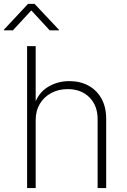

<svg xmlns="http://www.w3.org/2000/svg" viewBox="-53 -964 650 984"><path d="M129.9 -348.6V0H85.9V-727.5H129.9V-418.9H120.1Q140.1 -485.4 190.2 -516.8Q240.2 -548.3 302.2 -548.3Q357.9 -548.3 400.4 -525.1Q442.9 -502 467 -458.7Q491.2 -415.5 491.2 -355V0H447.3V-352.5Q447.3 -423.3 405 -465.3Q362.8 -507.3 293.9 -507.3Q247.1 -507.3 210 -487.5Q172.9 -467.8 151.4 -432.1Q129.9 -396.5 129.9 -348.6ZM13.2 -808.6H-33.2V-811.5L90.8 -944.3H124L249 -811.5V-808.6H201.7L107.4 -910.6Z"/></svg>

Font: Inter 17pt ExtraLight
Style: Regular
Weight: 250
Version: Version 4.001;git-66647c0bb